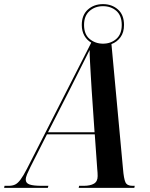

<svg xmlns="http://www.w3.org/2000/svg" viewBox="-67 -912 726 932"><path d="M-47 0 -45 -10H-25Q-7 -10 6 -16Q19 -22 32.5 -40Q46 -58 64 -93L376 -705Q355 -717 342.5 -739Q330 -761 330 -791Q330 -839 359.5 -865.5Q389 -892 433 -892Q476 -892 505.5 -866Q535 -840 535 -791Q535 -755 518 -731.5Q501 -708 474 -698L530 -93Q534 -44 542 -27Q550 -10 576 -10H587L585 0H315L317 -10H340Q371 -10 389 -20.5Q407 -31 407 -57Q407 -65 406.5 -74Q406 -83 405 -92L393 -260H161L81 -102Q71 -82 64.5 -66.5Q58 -51 58 -40Q58 -23 76.5 -16.5Q95 -10 136 -10H168L165 0ZM433 -700Q471 -700 497.5 -723Q524 -746 524 -791Q524 -836 498 -859Q472 -882 433 -882Q394 -882 367.5 -858.5Q341 -835 341 -791Q341 -745 368.5 -722.5Q396 -700 433 -700ZM271 -476 166 -270H392L378 -475Q376 -504 374 -540.5Q372 -577 370 -611.5Q368 -646 368 -669Q351 -634 327 -587.5Q303 -541 271 -476Z"/></svg>

Font: Noto Serif Display Condensed SemiBold
Style: Italic
Weight: 600
Width: 3
Italic angle: -12°
Designer: Monotype Design Team
Foundry: Monotype Imaging Inc.
Version: Version 2.009